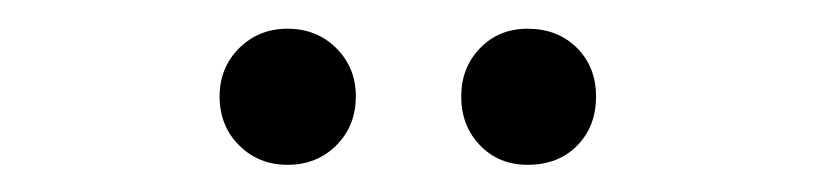

<svg xmlns="http://www.w3.org/2000/svg" viewBox="-20 -706 582 137"><path d="M185.1 -685.5Q206.1 -685.5 220 -671.6Q233.9 -657.7 233.9 -637.2Q233.9 -616.2 220 -602.3Q206.1 -588.4 185.1 -588.4Q164.6 -588.4 150.6 -602.3Q136.7 -616.2 136.7 -637.2Q136.7 -657.7 150.6 -671.6Q164.6 -685.5 185.1 -685.5ZM356.4 -685.5Q377.9 -685.5 391.6 -671.9Q405.3 -658.2 405.3 -637.2Q405.3 -615.7 391.8 -602.1Q378.4 -588.4 356.4 -588.4Q335.9 -588.4 322.5 -602.3Q309.1 -616.2 309.1 -637.2Q309.1 -657.7 322.5 -671.6Q335.9 -685.5 356.4 -685.5Z"/></svg>

Font: Varta
Style: Regular
Weight: 400
Designer: Joana Correia, Viktoriya Grabowska, Eben Sorkin
Foundry: Sorkin Type
Version: Version 1.002; ttfautohint (v1.3) -l 8 -r 24 -G 200 -x 12 -H